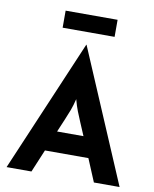

<svg xmlns="http://www.w3.org/2000/svg" viewBox="-88 -859 744 925"><g transform="rotate(10 284.5 -396.0)"><path d="M8.3 0 284 -647.2H285.4L561.1 0H435.4L388.9 -111.1H176.4L129.9 0ZM218.1 -211.1H347.2L320.1 -275Q309 -300.7 299.7 -324.7Q290.3 -348.6 281.9 -380.6Q274.3 -349.3 265.3 -325Q256.2 -300.7 245.1 -275ZM157.6 -708.3V-791.7H411.8V-708.3Z"/></g></svg>

Font: Afacad Flux
Style: Regular
Weight: 400
Designer: Kristian Moeller
Foundry: Dicotype
Version: Version 1.100